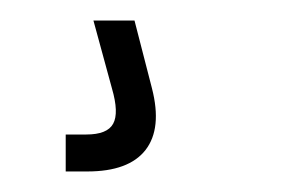

<svg xmlns="http://www.w3.org/2000/svg" viewBox="-20 -20 275 187"><path d="M44 147V111H64Q84.5 111 90.2 100.5Q96 90 89 66L71 0H111L128 66Q138 105 121.8 126Q105.5 147 65 147Z"/></svg>

Font: Big Shoulders Text SC Thin
Style: Regular
Weight: 100
Designer: Patric King
Foundry: XO Type Co
Version: Version 2.002